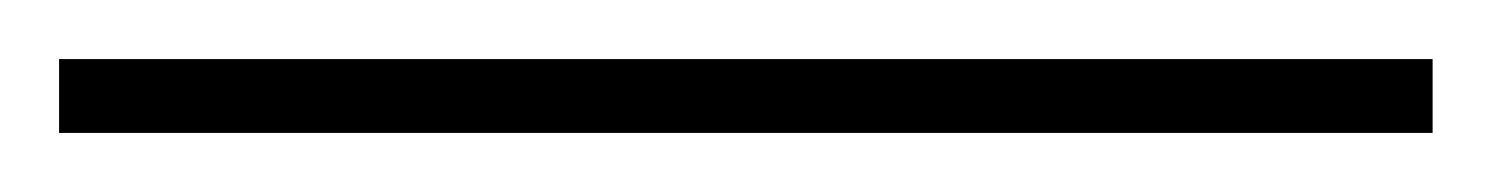

<svg xmlns="http://www.w3.org/2000/svg" viewBox="-23 -805 505 65"><path d="M462 -760H-3V-785H462Z"/></svg>

Font: Noto Sans SemiCondensed Thin
Style: Regular
Weight: 100
Width: 4
Designer: Monotype Design Team
Foundry: Monotype Imaging Inc.
Version: Version 2.013; ttfautohint (v1.8.4.7-5d5b)